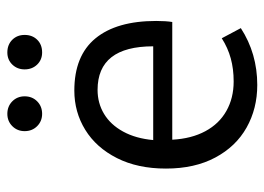

<svg xmlns="http://www.w3.org/2000/svg" viewBox="-121 -605 738 536"><g transform="rotate(-90 248.0 -337.0)"><path d="M457.5 -270Q457.5 -242.7 454.6 -225.1H126Q128.9 -171.4 149.7 -132.8Q170.4 -94.2 206.3 -74Q242.2 -53.7 288.6 -53.7Q323.7 -53.7 353 -61.8Q382.3 -69.8 409.2 -86.9L437.5 -33.7Q366.7 12.2 278.8 12.2Q212.9 12.2 159.9 -17.6Q106.9 -47.4 76.2 -105Q45.4 -162.6 45.4 -242.7Q45.4 -321.8 74.7 -379.6Q104 -437.5 153.6 -468Q203.1 -498.5 263.2 -498.5Q360.4 -498.5 408.9 -439.5Q457.5 -380.4 457.5 -270ZM265.1 -433.6Q228 -433.6 198 -415.5Q168 -397.5 148.7 -362.3Q129.4 -327.1 125 -278.3H386.7Q386.7 -433.6 265.1 -433.6ZM198.2 -685.5Q219.2 -685.5 233.2 -671.6Q247.1 -657.7 247.1 -637.2Q247.1 -616.2 233.2 -602.3Q219.2 -588.4 198.2 -588.4Q177.7 -588.4 163.8 -602.3Q149.9 -616.2 149.9 -637.2Q149.9 -657.7 163.8 -671.6Q177.7 -685.5 198.2 -685.5ZM369.6 -685.5Q391.1 -685.5 404.8 -671.9Q418.5 -658.2 418.5 -637.2Q418.5 -615.7 405 -602.1Q391.6 -588.4 369.6 -588.4Q349.1 -588.4 335.7 -602.3Q322.3 -616.2 322.3 -637.2Q322.3 -657.7 335.7 -671.6Q349.1 -685.5 369.6 -685.5Z"/></g></svg>

Font: Varta
Style: Regular
Weight: 400
Designer: Joana Correia, Viktoriya Grabowska, Eben Sorkin
Foundry: Sorkin Type
Version: Version 1.003; ttfautohint (v1.3) -l 8 -r 24 -G 200 -x 12 -H